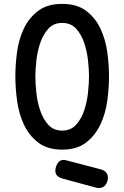

<svg xmlns="http://www.w3.org/2000/svg" viewBox="-20 -760 640 988"><path d="M300 -88Q345 -88 372 -118.5Q399 -149 413.5 -192.5Q428 -236 433 -284Q438 -332 438 -367Q438 -401 433 -448Q428 -495 413.5 -538.5Q399 -582 372 -612Q345 -642 300 -642Q255 -642 228 -611.5Q201 -581 186.5 -537.5Q172 -494 167 -447Q162 -400 162 -366Q162 -331 167 -283.5Q172 -236 186.5 -192.5Q201 -149 228 -118.5Q255 -88 300 -88ZM300 10Q224 10 176.5 -26.5Q129 -63 103 -119Q77 -175 68 -241Q59 -307 59 -367Q59 -425 67.5 -490.5Q76 -556 102 -611.5Q128 -667 175.5 -703.5Q223 -740 300 -740Q376 -740 423.5 -704Q471 -668 497 -612.5Q523 -557 532 -492Q541 -427 541 -368Q541 -308 532 -241.5Q523 -175 496.5 -119Q470 -63 423 -26.5Q376 10 300 10ZM302 159Q277 152 269 137Q261 122 268 99Q274 79 287 69Q300 59 321 65L497 111Q521 117 530 133Q539 149 533 171Q526 195 509.5 203Q493 211 472 205Z"/></svg>

Font: Maple Mono NL Medium
Style: Regular
Weight: 500
Monospace: yes
Designer: subframe7536
Version: Version 7.000